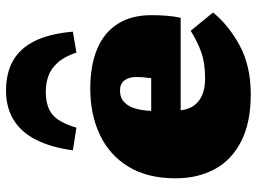

<svg xmlns="http://www.w3.org/2000/svg" viewBox="-130 -728 871 652"><g transform="rotate(-90 306.0 -401.5)"><path d="M312 14Q216 14 152.5 -18.5Q89 -51 58 -108.5Q27 -166 27 -241Q27 -337 66.5 -401.5Q106 -466 175 -498.5Q244 -531 332 -531Q409 -531 465 -508Q521 -485 551 -438.5Q581 -392 581 -323Q581 -297 579 -271Q577 -245 572 -224H258Q261 -196 275 -177.5Q289 -159 312 -150Q335 -141 366 -141Q419 -141 455 -154Q491 -167 528 -190L590 -114Q546 -60 477 -23Q408 14 312 14ZM256 -324H367Q369 -339 370 -351Q371 -363 371 -374Q371 -400 359.5 -415Q348 -430 325 -430Q300 -430 285 -415Q270 -400 263.5 -376.5Q257 -353 256 -324ZM325 -817Q384 -817 426 -793.5Q468 -770 493 -720Q518 -670 525 -590L454 -578Q440 -620 419 -642.5Q398 -665 373.5 -673.5Q349 -682 322 -682Q270 -682 243 -659Q216 -636 199 -578L122 -590Q132 -664 157.5 -714.5Q183 -765 225 -791Q267 -817 325 -817Z"/></g></svg>

Font: Literata Black
Style: Regular
Weight: 900
Designer: Latin by Veronika Burian and Jose Scaglione. Greek by Irene Vlachou. Cyrillic by Vera Evstafieva.
Foundry: TypeTogether
Version: Version 3.103;gftools[0.9.29]